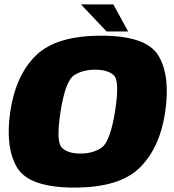

<svg xmlns="http://www.w3.org/2000/svg" viewBox="-20 -843 789 869"><path d="M317 6Q522 6 613 -84.5Q704 -175 728 -337.5Q751.5 -500.5 697.2 -591Q643 -681.5 438 -681.5Q233 -681.5 141.8 -591.2Q50.5 -501 26.5 -337.5Q3 -175.5 57.2 -84.8Q111.5 6 317 6ZM344 -148Q286.5 -148 259.8 -174.8Q233 -201.5 254 -337.5Q276 -476.5 314.8 -502Q353.5 -527.5 411 -527.5Q468 -527.5 495.2 -502Q522.5 -476.5 500.5 -337.5Q478.5 -201.5 439.8 -174.8Q401 -148 344 -148ZM462.5 -700.5H560L493 -823H346.5Z"/></svg>

Font: Anybody Black
Style: Italic
Weight: 900
Italic angle: -10°
Designer: Tyler Finck
Foundry: Etcetera Type Company
Version: Version 1.113;gftools[0.9.25]